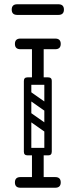

<svg xmlns="http://www.w3.org/2000/svg" viewBox="-20 -881 355 901"><path d="M157 -486Q130 -486 130 -512V-671Q130 -697 157 -697Q185 -697 185 -671V-512Q185 -486 157 -486ZM76 -650Q50 -650 50 -675Q50 -700 76 -700H239Q265 -700 265 -675Q265 -650 239 -650ZM76 0Q50 0 50 -25Q50 -50 76 -50H239Q265 -50 265 -25Q265 0 239 0ZM92 -501Q92 -518 109 -518H206Q223 -518 223 -501Q223 -483 207 -483H109Q102 -483 97 -487.5Q92 -492 92 -501ZM92 -170Q92 -187 109 -187H206Q223 -187 223 -170Q223 -152 207 -152H109Q102 -152 97 -156.5Q92 -161 92 -170ZM157 -3Q130 -3 130 -29V-158Q130 -184 157 -184Q185 -184 185 -158V-29Q185 -3 157 -3ZM98 -350Q108 -363 121 -354L215 -288Q229 -279 218 -263Q208 -250 195 -259L101 -325Q96 -329 94.5 -336Q93 -343 98 -350ZM98 -448Q108 -461 121 -452L215 -386Q229 -377 218 -361Q208 -348 195 -357L101 -423Q96 -427 94.5 -434Q93 -441 98 -448ZM205 -152Q188 -152 188 -169V-501Q188 -518 205 -518Q223 -518 223 -502V-170Q223 -152 205 -152ZM109 -152Q92 -152 92 -169V-501Q92 -518 109 -518Q127 -518 127 -502V-170Q127 -152 109 -152ZM61 -811Q35 -811 35 -836Q35 -861 61 -861H254Q280 -861 280 -836Q280 -811 254 -811Z"/></svg>

Font: Agu Display
Style: Regular
Weight: 400
Designer: Oluwaseun Badejo
Version: Version 1.103